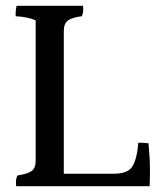

<svg xmlns="http://www.w3.org/2000/svg" viewBox="-20 -690 577 662"><path d="M200 -91H373Q420 -91 436 -115.5Q452 -140 457 -198Q476 -198 492 -196Q497 -143 497 -107Q497 -71 496 -48H36Q35 -53 35 -63Q35 -73 40 -85Q74 -90 88.5 -100Q103 -110 103 -136V-620Q75 -632 34 -634Q34 -637 34 -645.5Q34 -654 37 -670H266Q267 -665 267 -655Q267 -645 262 -634Q229 -630 214.5 -619.5Q200 -609 200 -583Z"/></svg>

Font: Halant Medium
Style: Regular
Weight: 500
Designer: Hitesh Malaviya (Devanagari), Satya Rajpurohit (Latin)
Foundry: Indian Type Foundry
Version: Version 1.101;PS 1.0;hotconv 1.0.78;makeotf.lib2.5.61930; tt